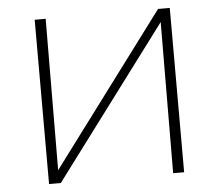

<svg xmlns="http://www.w3.org/2000/svg" viewBox="-49 -712 873 766"><g transform="rotate(-5 387.5 -329.0)"><path d="M658 -658V0H614L617 -605L164 0H117V-658H161L158 -52L611 -658Z"/></g></svg>

Font: EauTestSC Light
Style: Regular
Weight: 300
Designer: Christian Thalmann (Catharsis Fonts)
Version: Version 0.001;PS 000.001;hotconv 1.0.88;makeotf.lib2.5.64775